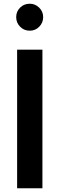

<svg xmlns="http://www.w3.org/2000/svg" viewBox="-20 -1012 319 1032"><path d="M72 -745H208V0H72ZM67 -920Q67 -950 88 -971Q109 -992 140 -992Q169 -992 190.5 -971Q212 -950 212 -920Q212 -890 191 -868.5Q170 -847 140 -847Q109 -847 88 -868.5Q67 -890 67 -920Z"/></svg>

Font: Eudoxus Sans
Style: Bold
Weight: 700
Designer: Stijn de Vries
Foundry: tokotype
Version: Version 2.005